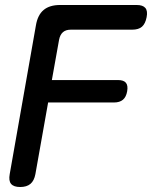

<svg xmlns="http://www.w3.org/2000/svg" viewBox="-20 -750 640 770"><path d="M188 -429H453Q476 -429 485 -418Q494 -407 490 -384Q486 -361 473 -350Q460 -339 437 -339H173L122 -52Q117 -25 102 -12.5Q87 0 61 0Q35 0 24.5 -12.5Q14 -25 19 -52L124 -648Q131 -690 155 -710Q179 -730 221 -730H528Q553 -730 563 -718Q573 -706 568 -681Q563 -655 549.5 -643Q536 -631 510 -631H264Q244 -631 232.5 -621Q221 -611 217 -591Z"/></svg>

Font: Maple Mono Medium
Style: Italic
Weight: 500
Italic angle: -10°
Monospace: yes
Designer: subframe7536
Version: Version 7.000